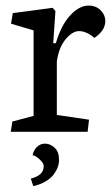

<svg xmlns="http://www.w3.org/2000/svg" viewBox="-20 -462 391 673"><path d="M137.7 41.5Q155.8 41.5 171.4 55.7Q187 69.8 187 99.1Q187 110.4 182.9 122.6Q178.7 134.8 169.2 148.2Q159.7 161.6 141.1 173.1Q122.6 184.6 96.7 190.4L87.9 164.1Q133.3 152.8 133.3 120.6Q133.3 109.4 118.4 96.2Q103.5 83 94.2 82Q97.7 64.9 109.4 53.2Q121.1 41.5 137.7 41.5ZM311 -329.1Q282.7 -353 257.3 -353Q234.4 -353 210.4 -325Q186.5 -296.9 179.2 -246.6V-59.1L292 -42.5L287.1 0H17.6L23.4 -36.1L97.7 -55.7V-355.5L18.6 -378.9L24.9 -416L164.6 -434.6L174.3 -423.3L166.5 -310.5H175.8Q194.3 -374 226.1 -408.2Q257.8 -442.4 290.5 -442.4Q316.4 -442.4 332.8 -426Q349.1 -409.7 349.1 -387.2Q348.6 -355 311 -329.1Z"/></svg>

Font: Neuton
Style: Regular
Weight: 400
Designer: Brian M Zick
Version: Version 1.3